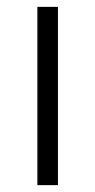

<svg xmlns="http://www.w3.org/2000/svg" viewBox="-20 -540 278 560"><path d="M89 0V-520H149V0Z"/></svg>

Font: Iosevka QP Light
Style: Regular
Weight: 300
Designer: Belleve Invis
Foundry: Belleve Invis
Version: Version 20.0.0; ttfautohint (v1.8.4)